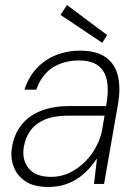

<svg xmlns="http://www.w3.org/2000/svg" viewBox="-20 -730 550 762"><path d="M171 12Q116 12 82.5 -9.5Q49 -31 35 -66.5Q21 -102 27 -142Q36 -199 66.5 -236Q97 -273 145 -291Q193 -309 253 -309H401Q412 -366 405 -406.5Q398 -447 371 -468.5Q344 -490 293 -490Q232 -490 188 -461Q144 -432 124 -374H77Q94 -426 127 -460.5Q160 -495 204 -512Q248 -529 296 -529Q365 -529 402 -501Q439 -473 449 -425Q459 -377 448 -315L393 0H353L365 -101Q354 -85 337 -65Q320 -45 296.5 -27.5Q273 -10 242 1Q211 12 171 12ZM183 -28Q223 -28 257.5 -45Q292 -62 318.5 -89Q345 -116 362 -148.5Q379 -181 385 -213L395 -271H251Q194 -271 157 -255Q120 -239 100 -210.5Q80 -182 74 -144Q67 -94 94.5 -61Q122 -28 183 -28ZM386 -560 220 -671 246 -710 405 -591Z"/></svg>

Font: DM Sans 11pt ExtraLight
Style: Italic
Weight: 250
Italic angle: -10°
Version: Version 4.004;gftools[0.9.30]